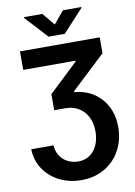

<svg xmlns="http://www.w3.org/2000/svg" viewBox="-119 -1028 925 1317"><g transform="rotate(-10 343.0 -369.5)"><path d="M35.5 -52.6H190.7Q192.8 -11.4 213.1 19.9Q233.3 51.1 266.2 68.5Q299 85.9 339.1 85.9Q386.7 85.9 420.6 62Q454.5 38 472.7 -3.4Q490.8 -44.7 490.8 -97.3Q490.8 -156.6 468.2 -199.6Q445.7 -242.5 406.4 -265.8Q367.2 -289.1 316.1 -289.1H237.2V-400.6L440 -592.7V-598.4H76V-727.3H631.4V-616.5L394.5 -394.2V-387.1Q471.2 -380.7 528.6 -342.9Q585.9 -305 617.9 -242.5Q649.9 -180 649.9 -100.1Q649.9 -31.2 627.1 26.5Q604.4 84.2 563 126.6Q521.7 169 465 192.3Q408.4 215.6 340.2 215.6Q255 215.6 187 181.1Q119 146.7 78.5 86.3Q38 25.9 35.5 -52.6ZM272 -953.8 343.4 -867.2 414.8 -953.8H543.7V-948.9L399.5 -792.6H286.9L143.1 -948.9V-953.8Z"/></g></svg>

Font: InterMG
Style: Bold
Weight: 700
Designer: Rasmus Andersson
Foundry: rsms
Version: Version 3.019;December 26, 2023;FontCreator 15.0.0.2955 64-b